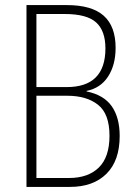

<svg xmlns="http://www.w3.org/2000/svg" viewBox="-20 -785 534 754"><path d="M243 -765Q340 -765 387 -723.5Q434 -682 434 -597Q434 -530 404.5 -484.5Q375 -439 320 -428V-426Q388 -412 419 -367.5Q450 -323 450 -251Q450 -154 398 -102.5Q346 -51 255 -51H84V-765ZM242 -443Q394 -443 394 -595Q394 -664 357.5 -697Q321 -730 234 -730H123V-443ZM123 -409V-86H251Q326 -86 368 -127Q410 -168 410 -252Q410 -338 365 -373.5Q320 -409 244 -409Z"/></svg>

Font: Noto Sans Tamil UI Condensed ExtraLight
Style: Regular
Weight: 200
Width: 3
Designer: Jelle Bosma - Monotype Design Team
Foundry: Monotype Imaging Inc.
Version: Version 2.004; ttfautohint (v1.8.4.7-5d5b)